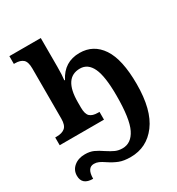

<svg xmlns="http://www.w3.org/2000/svg" viewBox="-184 -651 927 1006"><g transform="rotate(-30 279.5 -148.0)"><path d="M18 184Q18 150 44 128.5Q70 107 110 107Q140 107 162 117Q184 127 210 145Q236 162 255 170.5Q274 179 298 179Q351 179 379.5 121.5Q408 64 408 -77Q408 -193 384 -244Q360 -295 312 -295Q215 -295 215 -148V-115Q215 -76 230.5 -61.5Q246 -47 279 -47H288V0H20V-47H29Q62 -47 79.5 -62Q97 -77 97 -116V-420Q97 -460 80.5 -474.5Q64 -489 32 -489H25V-536H215V-362Q215 -310 211 -282H215Q258 -367 351 -367Q435 -367 482.5 -296Q530 -225 530 -76Q530 80 470 160Q410 240 312 240Q271 240 244 229.5Q217 219 187 199Q168 186 154.5 180Q141 174 126 174Q84 174 84 240Q18 240 18 184Z"/></g></svg>

Font: Noto Serif NarrowSemiBold
Style: Regular
Weight: 600
Width: 4
Designer: Monotype Design Team
Foundry: Monotype Imaging Inc.
Version: Version 1.001